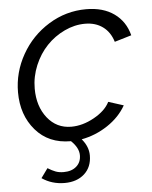

<svg xmlns="http://www.w3.org/2000/svg" viewBox="-52 -573 629 796"><g transform="rotate(-5 263.0 -175.0)"><path d="M232.9 -49.8Q280.3 -49.8 328.1 -76.4Q376 -103 394 -139.2L457 -119.1Q430.2 -71.8 379.9 -38.3Q329.6 -4.9 271 5.9Q298.8 38.6 298.8 75.2Q298.8 123.5 267.6 151.9Q236.3 180.2 185.1 180.2Q132.3 180.2 90.8 151.9L119.1 112.8Q137.2 124 151.6 129.4Q166 134.8 185.1 134.8Q218.3 134.8 238 117.4Q257.8 100.1 257.8 70.8Q257.8 40 226.1 9.8H225.1Q133.3 9.8 79.1 -53.2Q24.9 -116.2 24.9 -210.9Q24.9 -293.9 66.4 -367.4Q107.9 -440.9 179.9 -485.4Q252 -529.8 335.9 -529.8Q406.7 -529.8 452.6 -496.8Q498.5 -463.9 513.2 -405.8L442.9 -384.8Q430.2 -426.3 399.9 -448.2Q369.6 -470.2 326.2 -470.2Q282.7 -470.2 240.5 -450.2Q198.2 -430.2 166.3 -396.7Q134.3 -363.3 114.7 -316.7Q95.2 -270 95.2 -220.2Q95.2 -146.5 133.5 -98.1Q171.9 -49.8 232.9 -49.8Z"/></g></svg>

Font: Rawline
Style: Italic
Weight: 400
Italic angle: -12°
Designer: Matt McInerney, Pablo Impallari, Rodrigo Fuenzalida
Foundry: Matt McInerney, Pablo Impallari, Rodrigo Fuenzalida
Version: Version 4.020;PS 004.020;hotconv 1.0.88;makeotf.lib2.5.64775